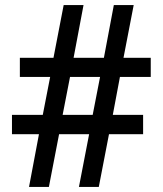

<svg xmlns="http://www.w3.org/2000/svg" viewBox="-20 -800 639 754"><path d="M94 -66 133 -273H27V-349H148L177 -498H58V-573H190L230 -780H308L269 -573H388L427 -780H505L465 -573H572V-498H451L423 -349H542V-273H408L368 -66H290L330 -273H212L172 -66ZM226 -349H344L373 -498H255Z"/></svg>

Font: Noto Sans Malayalam UI SemiCondensed Medium
Style: Regular
Weight: 500
Width: 4
Designer: Jelle Bosma - Monotype Design Team
Foundry: Monotype Imaging Inc.
Version: Version 2.104; ttfautohint (v1.8.4.7-5d5b)